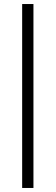

<svg xmlns="http://www.w3.org/2000/svg" viewBox="-20 -713 276 953"><path d="M90 220V-693H146V220Z"/></svg>

Font: Ancizar Serif Light
Style: Regular
Weight: 300
Designer: Cesar Puertas, Viviana Monsalve, Julian Moncada, Julian Prieto, Jose Castro, Felipe Aragon, Mariel Hernandez, Sara Alarc
Version: Version 8.100